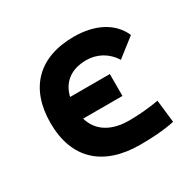

<svg xmlns="http://www.w3.org/2000/svg" viewBox="-122 -665 831 813"><g transform="rotate(-30 293.0 -258.5)"><path d="M345.2 9.8C400.4 9.8 459.5 6.8 513.7 -4.9L501 -115.2C454.6 -107.4 405.8 -102.5 356.9 -102.5C268.6 -102.5 210.4 -138.7 190.4 -207H382.8V-314H188.5C204.1 -379.4 252.4 -415 325.2 -415C378.4 -415 424.8 -388.7 453.6 -342.8L543 -412.6C511.2 -485.8 433.6 -527.3 329.1 -527.3C157.2 -527.3 61.5 -428.7 61.5 -259.8C61.5 -85.9 164.1 9.8 345.2 9.8Z"/></g></svg>

Font: Cascadia Mono SemiBold
Style: Regular
Weight: 600
Monospace: yes
Designer: Aaron Bell
Foundry: Saja Typeworks
Version: Version 2404.023